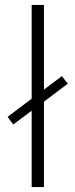

<svg xmlns="http://www.w3.org/2000/svg" viewBox="-20 -762 307 782"><path d="M109 -311 34 -255 11 -286 109 -360V-742H159V-397L232 -452L256 -421L159 -348V0H109Z"/></svg>

Font: Goldbeck Next Light
Style: Regular
Weight: 300
Designer: Julieta Ulanovsky
Foundry: Julieta Ulanovsky
Version: Version 7.200